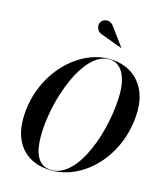

<svg xmlns="http://www.w3.org/2000/svg" viewBox="-141 -1091 1017 1204"><g transform="rotate(15 367.0 -489.5)"><path d="M393.5 -896 531.5 -845 533 -846.5 444.5 -967C419.5 -1000.5 378 -990.5 364.5 -968.5C349 -944 361.5 -905.5 393.5 -896ZM309 10C531.5 10 734 -212 734 -495C734 -658 629 -760 478.5 -760C265.5 -760 53.5 -538 53.5 -255C53.5 -92 148 10 309 10ZM478.5 -757.5C570 -757.5 599 -654.5 599 -570C599 -338 488 7.5 309 7.5C217.5 7.5 189 -75.5 189 -180C189 -412 309.5 -757.5 478.5 -757.5Z"/></g></svg>

Font: Bodoni* 72pt Medium
Style: Italic
Weight: 500
Italic angle: -13°
Version: Version 2.3